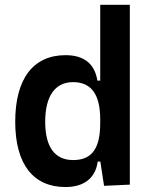

<svg xmlns="http://www.w3.org/2000/svg" viewBox="-20 -752 626 782"><path d="M246.6 9.8C321.8 9.8 369.1 -26.4 377.9 -93.8H388.7L403.8 4.9L508.8 0V-732.4H388.2V-423.8H376.5C366.2 -491.2 323.2 -527.3 247.1 -527.3C115.2 -527.3 42 -431.2 42 -256.3C42 -83.5 115.2 9.8 246.6 9.8ZM388.2 -251.5C388.2 -148.4 355.5 -100.1 277.8 -100.1C203.1 -100.1 164.1 -153.3 164.1 -256.3C164.1 -360.4 204.1 -417.5 277.8 -417.5C351.1 -417.5 388.2 -368.2 388.2 -265.6Z"/></svg>

Font: Cascadia Code NF SemiBold
Style: Regular
Weight: 600
Monospace: yes
Designer: Aaron Bell
Foundry: Saja Typeworks
Version: Version 2404.023